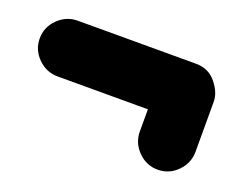

<svg xmlns="http://www.w3.org/2000/svg" viewBox="-59 -496 600 481"><g transform="rotate(20 240.5 -256.0)"><path d="M3.4 -322.8Q3.4 -353.5 25.6 -375.2Q47.9 -397 78.1 -397H393.1Q426.8 -397 447 -372.1Q467.3 -347.2 467.3 -322.8V-189.5Q467.3 -159.2 445.6 -137Q423.8 -114.7 393.1 -114.7Q362.8 -114.7 340.8 -137Q318.8 -159.2 318.8 -189.5V-248.5H78.1Q47.9 -248.5 25.6 -270.5Q3.4 -292.5 3.4 -322.8Z"/></g></svg>

Font: Mikhak-DS1-FD ExtraBold
Style: Regular
Weight: 800
Designer: Amin Abedi
Version: Version 3.2